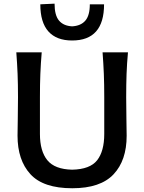

<svg xmlns="http://www.w3.org/2000/svg" viewBox="-20 -992 770 1024"><path d="M365.5 12Q211 12 142.2 -63Q73.5 -138 73.5 -268.5Q73.5 -298.5 74.8 -356.2Q76 -414 76 -474.5Q76 -542.5 73.8 -598Q71.5 -653.5 67 -713H202.5Q197.5 -653.5 195.2 -598Q193 -542.5 193 -474.5V-277.5Q193 -186 232.5 -137.5Q272 -89 365 -87Q460 -89 498 -137.2Q536 -185.5 536 -278V-474.5Q536 -542.5 533.8 -598Q531.5 -653.5 527 -713H662.5Q657 -653.5 655 -598Q653 -542.5 653 -474.5Q653 -414 654.2 -355.8Q655.5 -297.5 655.5 -268Q655.5 -136.5 585.5 -62.2Q515.5 12 365.5 12ZM364.5 -776Q281.5 -776 238.2 -824.2Q195 -872.5 195 -969L271 -972.5Q271 -910.5 294.8 -882.2Q318.5 -854 364.5 -851.5Q411 -854 435 -881.8Q459 -909.5 459 -969H535Q535 -776 364.5 -776Z"/></svg>

Font: Commissioner Flair Medium
Style: Regular
Weight: 500
Designer: Kostas Bartsokas
Foundry: Kostas Bartsokas
Version: Version 1.000; ttfautohint (v1.8.3)